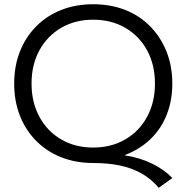

<svg xmlns="http://www.w3.org/2000/svg" viewBox="-20 -760 875 907"><path d="M730 127Q695 86 649.5 60Q604 34 547.5 22Q491 10 420 10Q338 10 269.5 -17Q201 -44 151 -94.5Q101 -145 74 -213.5Q47 -282 47 -365Q47 -448 74 -516.5Q101 -585 151 -635.5Q201 -686 269.5 -713Q338 -740 420 -740Q503 -740 571.5 -713Q640 -686 689.5 -635.5Q739 -585 766.5 -516.5Q794 -448 794 -365Q794 -285 767.5 -218Q741 -151 691 -103Q641 -55 571 -28V-26Q641 -15 698.5 13Q756 41 794 81ZM420 -63Q506 -63 572 -101.5Q638 -140 675 -208.5Q712 -277 712 -365Q712 -454 675 -522Q638 -590 572 -628.5Q506 -667 420 -667Q335 -667 269 -628.5Q203 -590 166 -522Q129 -454 129 -365Q129 -277 166 -208.5Q203 -140 269 -101.5Q335 -63 420 -63Z"/></svg>

Font: M PLUS 2
Style: Regular
Weight: 400
Designer: Coji Morishita
Foundry: UNDERFOREST DESIGN
Version: Version 1.001